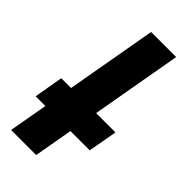

<svg xmlns="http://www.w3.org/2000/svg" viewBox="-247 -782 834 834"><g transform="rotate(45 170.0 -365.5)"><path d="M297 -731H143L14 0H168ZM342 -313H9L-14 -179H318Z"/></g></svg>

Font: Geom Bold
Style: Bold Italic
Weight: 700
Italic angle: -10°
Version: Version 1.102